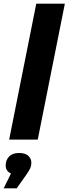

<svg xmlns="http://www.w3.org/2000/svg" viewBox="-31 -762 374 1048"><path d="M19 0 167 -742H323L175 0ZM-11 266 29 185Q0 172 0 141Q0 112 18.5 92.5Q37 73 73 73Q107 73 123.5 88.5Q140 104 140 126Q140 143 133.5 157.5Q127 172 109 197L60 266Z"/></svg>

Font: Montserrat
Style: Bold Italic
Weight: 700
Italic angle: -11.3°
Designer: Julieta Ulanovsky
Foundry: Julieta Ulanovsky
Version: Version 9.000; ttfautohint (v1.8.4.7-5d5b)